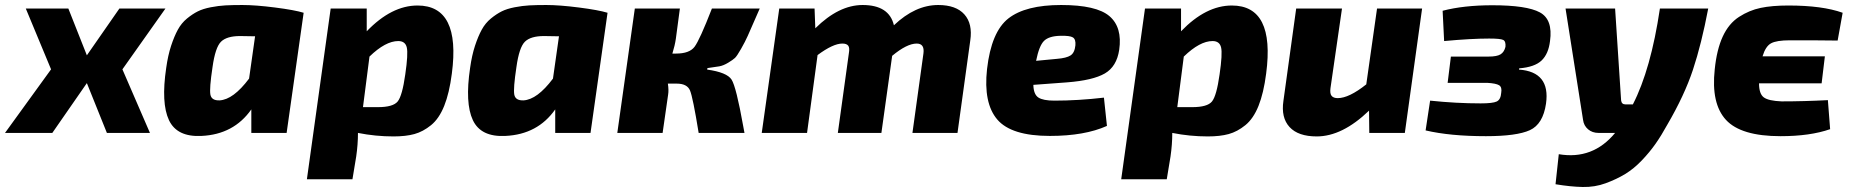

<svg xmlns="http://www.w3.org/2000/svg" viewBox="-59 -531 7390 767"><path d="M430 -254 540 0H368L288 -199L150 0H-39L145 -254L44 -497H214L288 -310L418 -497H602Z M1086 0H945V-94Q875 6 746 12Q648 17 616 -51Q584 -119 605 -260Q612 -310 624.5 -348Q637 -386 651.5 -412.5Q666 -439 688 -457Q710 -475 731 -485.5Q752 -496 783 -502Q814 -508 841.5 -509.5Q869 -511 909 -511Q962 -511 1040 -501Q1118 -491 1154 -480ZM960 -386 900 -387Q847 -387 824 -364.5Q801 -342 790 -263Q777 -177 781.5 -153Q786 -129 818 -130Q873 -133 936 -217Z M1406 -497V-406Q1505 -509 1609 -509Q1782 -509 1746 -237Q1736 -159 1715.5 -108Q1695 -57 1663 -31Q1631 -5 1596.5 4.5Q1562 14 1513 14Q1441 14 1371 0Q1371 46 1364 94L1349 185H1167L1262 -497ZM1391 -103H1451Q1511 -103 1529.5 -125.5Q1548 -148 1560 -234Q1572 -316 1566 -341.5Q1560 -367 1532 -367Q1481 -367 1417 -305Z M2300 0H2159V-94Q2089 6 1960 12Q1862 17 1830 -51Q1798 -119 1819 -260Q1826 -310 1838.5 -348Q1851 -386 1865.5 -412.5Q1880 -439 1902 -457Q1924 -475 1945 -485.5Q1966 -496 1997 -502Q2028 -508 2055.5 -509.5Q2083 -511 2123 -511Q2176 -511 2254 -501Q2332 -491 2368 -480ZM2174 -386 2114 -387Q2061 -387 2038 -364.5Q2015 -342 2004 -263Q1991 -177 1995.5 -153Q2000 -129 2032 -130Q2087 -133 2150 -217Z M2767 -259 2766 -253Q2845 -242 2863.5 -213Q2882 -184 2910 -27Q2913 -9 2915 0H2732Q2709 -142 2697.5 -169.5Q2686 -197 2644 -197H2609Q2613 -171 2610 -153L2588 0H2407L2477 -497H2657L2641 -377Q2637 -349 2627 -317H2642Q2695 -317 2715.5 -344Q2736 -371 2785 -497H2976Q2971 -486 2962 -465Q2938 -410 2928 -387.5Q2918 -365 2901.5 -336Q2885 -307 2877 -299.5Q2869 -292 2850 -280.5Q2831 -269 2814.5 -266Q2798 -263 2767 -259Z M3195 -497 3198 -418Q3292 -511 3387 -511Q3493 -511 3512 -430Q3597 -511 3689 -511Q3760 -511 3793.5 -473.5Q3827 -436 3817 -369L3766 0H3586L3630 -318Q3635 -357 3603 -357Q3564 -357 3505 -308L3462 0H3288L3332 -318Q3336 -340 3329.5 -348.5Q3323 -357 3306 -357Q3269 -357 3207 -311L3165 0H2984L3054 -497Z M4351 -141 4363 -28Q4274 12 4135 12Q3981 12 3925 -53.5Q3869 -119 3884 -255Q3901 -404 3969.5 -457.5Q4038 -511 4180 -511Q4321 -511 4373 -466.5Q4425 -422 4412 -332Q4402 -265 4354.5 -237.5Q4307 -210 4204 -202L4069 -192Q4070 -154 4089 -141.5Q4108 -129 4153 -129Q4248 -129 4351 -141ZM4080 -288 4164 -296Q4201 -299 4217.5 -309.5Q4234 -320 4237 -350Q4239 -374 4227 -381.5Q4215 -389 4177 -388Q4131 -387 4111.5 -367.5Q4092 -348 4080 -288Z M4659 -497V-406Q4758 -509 4862 -509Q5035 -509 4999 -237Q4989 -159 4968.5 -108Q4948 -57 4916 -31Q4884 -5 4849.5 4.5Q4815 14 4766 14Q4694 14 4624 0Q4624 46 4617 94L4602 185H4420L4515 -497ZM4644 -103H4704Q4764 -103 4782.5 -125.5Q4801 -148 4813 -234Q4825 -316 4819 -341.5Q4813 -367 4785 -367Q4734 -367 4670 -305Z M5622 -497 5553 0H5411L5410 -89Q5303 14 5201 14Q5127 14 5092.5 -23.5Q5058 -61 5068 -128L5119 -497H5302L5256 -179Q5253 -157 5260.5 -148Q5268 -139 5285 -139Q5330 -139 5399 -194L5442 -497Z M5710 -367 5704 -488Q5788 -510 5903 -510Q6040 -510 6092.5 -481.5Q6145 -453 6133 -367Q6127 -316 6099.5 -289.5Q6072 -263 6010 -258L6009 -253Q6135 -244 6117 -117Q6105 -35 6052.5 -11Q6000 13 5877 13Q5734 13 5636 -10L5654 -129Q5758 -118 5856 -118Q5904 -118 5920 -125.5Q5936 -133 5938 -160Q5942 -183 5929.5 -190.5Q5917 -198 5883 -200H5724L5737 -305H5888Q5921 -305 5935.5 -314Q5950 -323 5955 -344Q5957 -366 5946 -371.5Q5935 -377 5890 -377Q5818 -377 5710 -367Z M6572 -497H6765Q6738 -355 6704 -252.5Q6670 -150 6601 -32Q6578 10 6554.5 43.5Q6531 77 6499.5 110Q6468 143 6433.5 164Q6399 185 6355.5 201Q6312 217 6263.5 216Q6215 215 6155 205L6168 85Q6304 108 6393 0H6327Q6302 0 6285 -14.5Q6268 -29 6265 -52L6195 -497H6393L6417 -130Q6419 -114 6434 -114H6464Q6536 -254 6572 -497Z M7302 -480 7282 -369Q7217 -370 7091 -370Q7038 -370 7016 -358Q6994 -346 6982 -306H7231L7218 -198H6968Q6968 -156 6987 -142Q7006 -128 7058 -126Q7148 -126 7243 -131L7252 -15Q7172 13 7054 13Q6896 13 6836 -52Q6776 -117 6791 -254Q6799 -333 6823 -385Q6847 -437 6888 -463.5Q6929 -490 6974.5 -499.5Q7020 -509 7085 -509Q7221 -509 7302 -480Z"/></svg>

Font: Ezarion Extra Bold
Style: Italic
Weight: 800
Italic angle: -8°
Designer: Natanael Gama
Version: Version 1.001;PS 001.001;hotconv 1.0.70;makeotf.lib2.5.58329